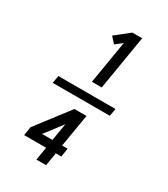

<svg xmlns="http://www.w3.org/2000/svg" viewBox="-241 -957 1082 1235"><g transform="rotate(30 300.0 -340.0)"><path d="M507 -312H83L93 -368H517ZM298 -444 351 -763 301 -723 262 -766 365 -848H438L371 -444ZM239 168 255 71H92L102 7L288 -236H378L337 7H378L368 71H327L311 168ZM265 7 287 -122 188 7Z"/></g></svg>

Font: Iosevka Aile Oblique
Style: Regular
Weight: 400
Italic angle: -9°
Designer: Belleve Invis
Foundry: Belleve Invis
Version: Version 31.1.0; ttfautohint (v1.8.4)